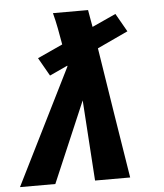

<svg xmlns="http://www.w3.org/2000/svg" viewBox="-57 -782 709 828"><g transform="rotate(-5 298.0 -367.5)"><path d="M-4 0 245 -500V-504L167 -468L122 -547L231 -597Q225 -632 218.5 -666.5Q212 -701 203 -735H355Q358 -716 361.5 -697.5Q365 -679 368 -661L471 -708L516 -629L383 -567Q405 -426 427.5 -284Q450 -142 473 0H321L298 -349L149 0Z"/></g></svg>

Font: Iosevka Heavy Extended Oblique
Style: Regular
Weight: 900
Width: 7
Italic angle: -9°
Monospace: yes
Designer: Belleve Invis
Foundry: Belleve Invis
Version: Version 32.5.0; ttfautohint (v1.8.4)